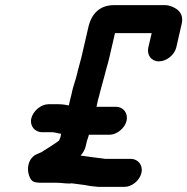

<svg xmlns="http://www.w3.org/2000/svg" viewBox="-20 -687 730 748"><path d="M144 -172H182C196 -172 208 -166 218 -166L216 -154L210 -139C208 -138 205 -136 203 -134C183 -120 160 -106 141 -94L125 -87C91 -73 83 -33 93 -4C102 22 111 25 146 25H200C217 25 233 28 251 28C256 27 261 27 266 28C283 31 312 33 327 37L343 39L363 41H465C494 41 524 16 531 -13C538 -42 519 -68 490 -68H395C391 -68 387 -68 384 -69C355 -72 324 -77 294 -81C305 -93 311 -105 314 -118L319 -139C322 -146 324 -154 326 -161V-162H406C435 -162 466 -187 473 -216C480 -245 461 -271 432 -271H356L362 -299C365 -309 368 -319 370 -329C375 -350 383 -375 388 -395C393 -417 401 -440 406 -463L428 -558H571L558 -503C551 -473 569 -448 599 -448C629 -448 660 -473 667 -503L688 -595C694 -622 685 -643 661 -656C648 -663 636 -667 623 -667H424C369 -667 336 -634 324 -580L297 -463C291 -439 284 -417 279 -394C274 -374 265 -350 261 -331C259 -322 257 -312 254 -302L248 -276C237 -279 220 -281 207 -281H169C140 -281 109 -255 102 -226C95 -197 115 -172 144 -172Z"/></svg>

Font: Electronic
Style: ExHvIt
Weight: 900
Version: Version 1.011